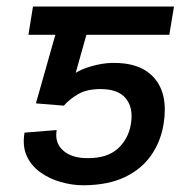

<svg xmlns="http://www.w3.org/2000/svg" viewBox="-20 -548 564 577"><path d="M171.9 -230.5 87.9 -237.3 170.4 -528.3H502.9L488.8 -443.4H239.7L207.5 -329.1Q224.6 -340.3 255.4 -349.1Q286.1 -357.9 314.5 -358.9Q402.3 -361.3 444.1 -313Q485.8 -264.6 471.7 -175.8Q463.4 -123.5 434.6 -81.8Q405.8 -40 355.5 -15.9Q305.2 8.3 231 8.8Q196.8 8.8 162.6 -1Q128.4 -10.7 101.1 -30.3Q73.7 -49.8 60.3 -79.6Q46.9 -109.4 53.7 -149.4L150.4 -157.2Q143.6 -118.7 169.9 -95.5Q196.3 -72.3 243.7 -72.8Q301.8 -72.3 334 -101.3Q366.2 -130.4 373.5 -176.3Q381.3 -223.1 358.6 -251.7Q335.9 -280.3 282.2 -280.3Q240.7 -280.3 214.8 -265.1Q189 -250 171.9 -230.5ZM227.1 -528.3 212.9 -443.4H65.4L79.1 -528.3Z"/></svg>

Font: Inter 24pt
Style: Italic
Weight: 400
Italic angle: -9.3988°
Designer: Rasmus Andersson
Foundry: rsms
Version: Version 4.001;git-66647c0bb